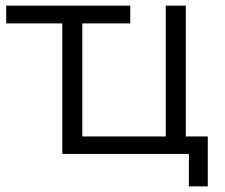

<svg xmlns="http://www.w3.org/2000/svg" viewBox="-20 -546 797 681"><path d="M717 -62V115H650V0H201V-463H2V-526H442V-463H272V-62H568V-526H639V-62Z"/></svg>

Font: APTA Sans Regular
Style: Regular
Weight: 400
Version: Version 7.200